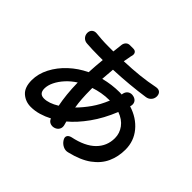

<svg xmlns="http://www.w3.org/2000/svg" viewBox="-184 -1059 1368 1368"><g transform="rotate(45 500.0 -375.0)"><path d="M689 -562Q713 -556 722.5 -538Q732 -520 724 -495Q813 -467 866 -403Q919 -339 919 -253Q919 -182 892 -122.5Q865 -63 805 -19Q745 25 645 49Q621 56 597.5 45Q574 34 560 12Q547 -8 554 -23Q561 -38 585 -44Q696 -67 752 -122.5Q808 -178 808 -258Q808 -307 778.5 -347Q749 -387 693 -407Q651 -303 594.5 -224.5Q538 -146 479 -97L486 -72Q493 -49 483 -30.5Q473 -12 450 -5Q429 1 411 -7Q393 -15 386 -35Q348 -15 307.5 -3Q267 9 226 9Q173 9 134.5 -24.5Q96 -58 96 -131Q96 -195 128.5 -258Q161 -321 217 -373Q273 -425 343 -458Q344 -491 347 -524.5Q350 -558 353 -590H313Q276 -590 248.5 -591Q221 -592 192 -594Q169 -595 154 -610Q139 -625 138 -648Q138 -671 152 -683.5Q166 -696 189 -694Q218 -691 246 -689Q274 -687 316 -687H363L370 -747Q370 -748 370.5 -752.5Q371 -757 371 -758Q373 -778 385.5 -790.5Q398 -803 419 -802H448Q467 -802 475 -790.5Q483 -779 479 -761Q478 -759 478 -757.5Q478 -756 476 -750L465 -690Q548 -693 618.5 -700.5Q689 -708 758 -722Q781 -726 794.5 -715Q808 -704 809 -681Q809 -658 795 -641.5Q781 -625 758 -621Q615 -600 453 -593Q448 -543 445 -493Q524 -513 599 -513L622 -512L623 -520Q628 -545 646 -556.5Q664 -568 689 -562ZM593 -422Q549 -422 511 -415Q473 -408 441 -397V-384Q441 -331 444 -289Q447 -247 453 -212Q493 -252 529 -303Q565 -354 593 -422ZM361 -138Q352 -183 346.5 -235.5Q341 -288 340 -351Q299 -325 268 -291Q237 -257 219.5 -221Q202 -185 202 -153Q202 -100 251 -100Q299 -100 361 -138Z"/></g></svg>

Font: Chiron GoRound TC SB
Style: Regular
Weight: 500
Designer: Ryoko NISHIZUKA 西塚涼子 (kana, bopomofo & ideographs); Paul D. Hunt (Latin, Greek & Cyrillic); Sandoll Communications 산돌커뮤니
Foundry: Adobe
Version: Version 1.000;hotconv 1.1.1;makeotfexe 2.6.0